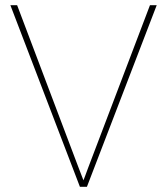

<svg xmlns="http://www.w3.org/2000/svg" viewBox="-20 -720 644 740"><path d="M288 0 20 -700H46L282 -76Q288 -61 292 -50Q296 -39 299.5 -30.5Q303 -22 305 -16.5Q307 -11 308 -8H295Q296 -11 299.5 -19.5Q303 -28 308 -41.5Q313 -55 320 -74L558 -700H584L315 0Z"/></svg>

Font: Mach Thin
Style: Regular
Weight: 250
Version: Version 1.002